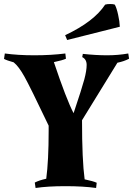

<svg xmlns="http://www.w3.org/2000/svg" viewBox="-42 -926 662 955"><path d="M367 -642 370 -658Q435 -651 490.5 -651Q546 -651 596 -660L600 -634Q576 -621 542 -614L366 -328Q366 -130 379 -34Q422 -25 439 -17L436 9Q372 0 283.5 0Q195 0 135 9L131 -18Q152 -29 188 -37Q200 -127 200 -275V-301Q108 -494 79.5 -545Q51 -596 26 -616Q-7 -625 -22 -633L-18 -660Q46 -651 129 -651Q212 -651 283 -660L286 -634Q269 -626 226 -617Q288 -432 324 -363Q366 -488 377.5 -531.5Q389 -575 389 -603Q389 -631 367 -642ZM481 -903Q490 -906 506 -906Q522 -906 529 -903Q538 -887 545.5 -853Q553 -819 554 -793L292 -727L282 -751Q425 -818 481 -903Z"/></svg>

Font: Almendra
Style: Bold
Weight: 700
Designer: Ana Sanfelippo
Foundry: Ana Sanfelippo
Version: Version 1.004